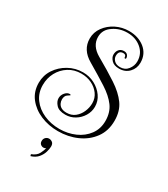

<svg xmlns="http://www.w3.org/2000/svg" viewBox="-222 -732 944 1081"><g transform="rotate(30 250.0 -192.0)"><path d="M222 53Q161 53 109 31Q57 9 25 -32Q-7 -73 -7 -130Q-7 -178 19 -217.5Q45 -257 88 -281Q131 -305 181 -305Q222 -305 257 -286.5Q292 -268 313.5 -237.5Q335 -207 335 -170Q335 -138 318 -110Q301 -82 273 -65Q245 -48 212 -48Q170 -48 151.5 -68.5Q133 -89 133 -110Q133 -130 146.5 -146Q160 -162 177 -162Q183 -162 183 -157L168 -147Q160 -142 156.5 -133Q153 -124 153 -114Q153 -100 159 -88Q173 -61 212 -61Q244 -61 266 -78.5Q288 -96 300 -123.5Q312 -151 312 -180Q312 -213 293 -239Q274 -265 243.5 -279.5Q213 -294 176 -294Q130 -294 94.5 -271.5Q59 -249 39 -212Q19 -175 19 -130Q19 -79 47 -41Q75 -3 121.5 17.5Q168 38 223 38Q277 38 323.5 17.5Q370 -3 398 -41Q426 -79 426 -130Q426 -186 397.5 -224.5Q369 -263 316 -297Q263 -331 190 -374Q117 -416 117 -489Q117 -530 141.5 -563.5Q166 -597 205 -616.5Q244 -636 289 -636Q349 -636 390 -604Q433 -570 433 -513Q433 -476 408.5 -450Q384 -424 344 -424Q311 -424 294.5 -441.5Q278 -459 278 -477Q278 -498 289.5 -511Q301 -524 320 -524Q336 -524 343.5 -515Q351 -506 351 -495Q351 -490 346 -490Q341 -490 341 -494Q341 -512 323 -512Q293 -512 293 -478Q293 -461 306.5 -447.5Q320 -434 345 -434Q377 -434 395.5 -458Q414 -482 414 -510Q414 -560 377 -591.5Q340 -623 286 -623Q235 -623 196 -596Q153 -568 153 -520Q153 -462 215 -426Q294 -381 351 -343.5Q408 -306 439 -263Q470 -220 470 -157Q470 -91 435.5 -44Q401 3 344.5 28Q288 53 222 53ZM159 252 156 241Q188 229 199.5 206Q211 183 214 168Q208 174 198 174Q188 174 179.5 167Q171 160 171 146Q171 132 180 123Q189 114 202 114Q213 114 223 121.5Q233 129 233 147Q233 161 227 182.5Q221 204 205 223.5Q189 243 159 252Z"/></g></svg>

Font: Updock
Style: Regular
Weight: 400
Designer: Robert E. Leuschke
Foundry: Robert E. Leuschke
Version: Version 1.010; ttfautohint (v1.8.4.7-5d5b)